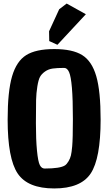

<svg xmlns="http://www.w3.org/2000/svg" viewBox="-20 -1044 617 1080"><path d="M23 -371Q23 -530 48 -615Q73 -700 127.5 -734Q182 -768 285 -768Q388 -768 442.5 -734Q497 -700 521.5 -615.5Q546 -531 546 -371Q546 -152 490 -68Q434 16 285 16Q136 16 79.5 -68Q23 -152 23 -371ZM231 -96Q319 -96 346 -114Q356 -121 365.5 -137Q375 -153 379 -170Q383 -187 386 -220Q390 -263 390 -374.5Q390 -486 384.5 -550.5Q379 -615 368.5 -638.5Q358 -662 341 -662Q301 -662 276.5 -658.5Q252 -655 233 -641.5Q214 -628 205 -611.5Q196 -595 190 -557.5Q184 -520 183 -481.5Q182 -443 182 -351Q182 -259 188 -197Q194 -135 204 -115.5Q214 -96 231 -96ZM303 -792 257 -813 256 -868 313 -992 355 -1024 463 -964Z"/></svg>

Font: Chau Philomene One
Style: Regular
Weight: 400
Designer: Vicente Lamonaca
Foundry: TipoType
Version: Version 1.002